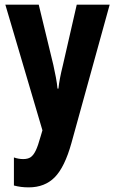

<svg xmlns="http://www.w3.org/2000/svg" viewBox="-20 -568 496 828"><path d="M3 -548H147L210 -288Q216 -261 221 -234.5Q226 -208 228 -186H232Q236 -226 251 -286L311 -548H453L288 49Q259 153 216 196.5Q173 240 104 240Q86 240 70.5 238Q55 236 40 232V111Q60 118 80 118Q100 118 112 110Q124 102 134 81.5Q144 61 155 21L163 -6Z"/></svg>

Font: Noto Sans Bengali ExtraCondensed
Style: Bold
Weight: 700
Width: 2
Designer: Joana Ranito - Universal Thirst; Jelle Bosma - Monotype Design Team
Foundry: Universal Thirst ehf.
Version: Version 3.000; ttfautohint (v1.8.4.7-5d5b)